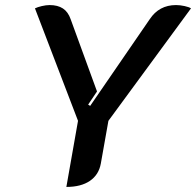

<svg xmlns="http://www.w3.org/2000/svg" viewBox="-20 -729 774 758"><path d="M288 -252 118 -696Q128 -701 145 -705Q162 -709 176 -709Q208 -709 228.5 -695.5Q249 -682 259 -653L363 -368L328 -316L336 -311L571 -653Q608 -709 675 -709Q691 -709 709 -705Q727 -701 734 -696L408 -252L378 -83Q370 -39 335 -15Q300 9 242 9Z"/></svg>

Font: K2D SemiBold
Style: Italic
Weight: 600
Italic angle: -10°
Designer: Katatrad Aksorn Co.,Ltd.
Foundry: Cadson Demak Co.,Ltd.
Version: Version 1.000; ttfautohint (v1.6)